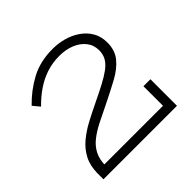

<svg xmlns="http://www.w3.org/2000/svg" viewBox="-161 -793 951 951"><g transform="rotate(-45 315.0 -317.5)"><path d="M49 0V-49H515V-186H564V0ZM542 -465Q542 -411 512.5 -375Q483 -339 432 -311.5Q381 -284 316 -252Q272 -231 233.5 -211.5Q195 -192 165.5 -169Q136 -146 120 -114.5Q104 -83 104 -38H49Q49 -93 69 -132Q89 -171 123.5 -200Q158 -229 201.5 -252Q245 -275 293 -298Q339 -320 375 -339Q411 -358 436 -376.5Q461 -395 473.5 -416.5Q486 -438 486 -467Q486 -504 464.5 -531Q443 -558 407 -572.5Q371 -587 326 -587Q278 -587 236 -573Q194 -559 156.5 -533.5Q119 -508 85 -473L55 -509Q108 -564 174 -599.5Q240 -635 328 -635Q367 -635 405 -624.5Q443 -614 474 -592.5Q505 -571 523.5 -539.5Q542 -508 542 -465Z"/></g></svg>

Font: BioRhyme Light
Style: Regular
Weight: 300
Designer: Aoife Mooney
Foundry: Aoife Mooney Type
Version: Version 1.600;gftools[0.9.33]